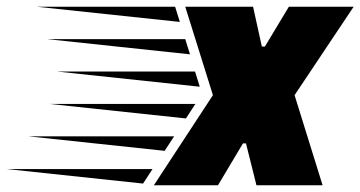

<svg xmlns="http://www.w3.org/2000/svg" viewBox="-312 -549 1068 569"><path d="M140 -48 112 -5 -292 -48ZM267 -241 239 -198 -165 -241ZM-228 -145H204L176 -102ZM221 -484 -203 -529H207ZM-143 -337H266L280 -292ZM-172 -433H237L251 -388ZM438 -529 464 -411H473L544 -529H736L561 -267L644 0H448L417 -124H408L334 0H144L319 -267L237 -529Z"/></svg>

Font: Faster One
Style: Regular
Weight: 400
Designer: Eduardo Rodriguez Tunni
Foundry: Eduardo Rodriguez Tunni
Version: Version 1.002